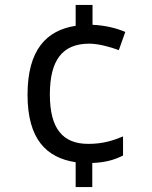

<svg xmlns="http://www.w3.org/2000/svg" viewBox="-20 -744 612 774"><path d="M353 -644V-724H285V-640C168 -622 91 -544 91 -362C91 -183 167 -108 285 -90V10H352V-87C404 -89 440 -99 476 -117V-194C435 -177 394 -164 336 -164C234 -164 181 -224 181 -363C181 -501 231 -568 340 -568C376 -568 424 -555 459 -542L485 -615C452 -630 403 -642 353 -644Z"/></svg>

Font: Noto Sans Mro
Style: Regular
Weight: 400
Designer: Monotype Design Team
Foundry: Monotype Imaging Inc.
Version: Version 2.001